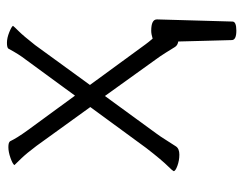

<svg xmlns="http://www.w3.org/2000/svg" viewBox="-92 -426 684 539"><g transform="rotate(-90 249.5 -156.0)"><path d="M459 155Q459 166 433.5 166Q408 166 407 154Q406 130 405 80.5Q404 31 403 3Q392 1 387.5 -6.5Q383 -14 372 -31.5Q361 -49 352 -61L250 -203L145 -59Q136 -47 125.5 -30Q115 -13 108.5 -3.5Q102 6 85.5 6Q69 6 54 0.5Q39 -5 39 -10Q41 -14 51 -24Q70 -43 104 -87L219 -244L110 -395Q89 -423 74.5 -438Q60 -453 56 -457Q59 -462 76 -468Q93 -474 106.5 -474Q120 -474 123 -469Q132 -450 153 -421L251 -287L352 -425Q367 -444 383 -474Q386 -478 399.5 -478Q413 -478 429 -471.5Q445 -465 447 -461Q444 -457 431.5 -444.5Q419 -432 393 -399L281 -245L395 -89Q400 -82 411 -69Q424 -73 433 -73Q465 -73 465 -57V-56Z"/></g></svg>

Font: LXGW WenKai TC Light
Style: Regular
Weight: 300
Designer: LXGW / Fontworks Inc.
Foundry: LXGW / Fontworks Inc.
Version: Version 1.330